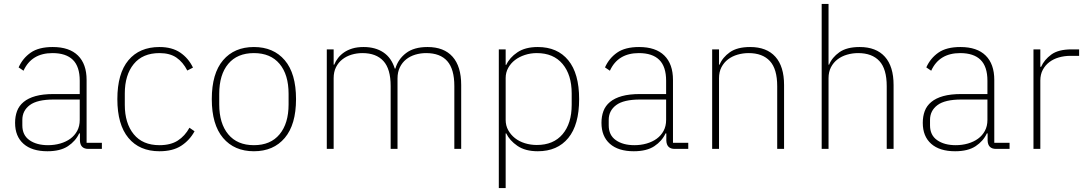

<svg xmlns="http://www.w3.org/2000/svg" viewBox="-20 -760 5542 980"><path d="M431 0Q390 0 388 -42V-79H384Q366 -40 327 -14Q288 12 222 12Q143 12 100 -26Q57 -64 57 -133Q57 -166 67 -193Q77 -220 100.5 -239.5Q124 -259 161.5 -269.5Q199 -280 254 -280H387V-348Q387 -420 352 -454.5Q317 -489 248 -489Q141 -489 100 -399L75 -416Q96 -463 137 -491.5Q178 -520 249 -520Q334 -520 378 -476.5Q422 -433 422 -352V-31H500V0ZM225 -19Q258 -19 287.5 -27.5Q317 -36 339 -52Q361 -68 374 -92Q387 -116 387 -148V-252H254Q170 -252 132 -223.5Q94 -195 94 -148V-120Q94 -70 130.5 -44.5Q167 -19 225 -19Z M794 12Q692 12 635.5 -56Q579 -124 579 -254Q579 -385 635.5 -452.5Q692 -520 794 -520Q858 -520 900 -491.5Q942 -463 965 -415L936 -400Q914 -443 880.5 -466Q847 -489 794 -489Q708 -489 662.5 -433Q617 -377 617 -283V-225Q617 -131 662.5 -75Q708 -19 794 -19Q851 -19 887.5 -42.5Q924 -66 947 -108L973 -90Q948 -44 905 -16Q862 12 794 12Z M1276 12Q1176 12 1118.5 -56Q1061 -124 1061 -254Q1061 -385 1118.5 -452.5Q1176 -520 1276 -520Q1376 -520 1433.5 -452.5Q1491 -385 1491 -254Q1491 -124 1433.5 -56Q1376 12 1276 12ZM1276 -19Q1361 -19 1407 -74.5Q1453 -130 1453 -227V-281Q1453 -379 1407 -434Q1361 -489 1276 -489Q1191 -489 1145 -434Q1099 -379 1099 -281V-227Q1099 -130 1145 -74.5Q1191 -19 1276 -19Z M1648 0V-508H1683V-430H1686Q1693 -448 1705.5 -464Q1718 -480 1736 -492.5Q1754 -505 1778.5 -512.5Q1803 -520 1836 -520Q1896 -520 1937 -492.5Q1978 -465 1995 -410H1998Q2012 -458 2052.5 -489Q2093 -520 2162 -520Q2246 -520 2290 -470.5Q2334 -421 2334 -326V0H2299V-321Q2299 -407 2263 -448Q2227 -489 2155 -489Q2126 -489 2099.5 -481Q2073 -473 2053 -457Q2033 -441 2021 -416.5Q2009 -392 2009 -360V0H1974V-321Q1974 -408 1937 -448.5Q1900 -489 1830 -489Q1801 -489 1774.5 -481Q1748 -473 1727.5 -457Q1707 -441 1695 -417Q1683 -393 1683 -361V0Z M2526 -508H2561V-429H2564Q2581 -466 2621 -493Q2661 -520 2725 -520Q2825 -520 2880.5 -452.5Q2936 -385 2936 -254Q2936 -123 2880.5 -55.5Q2825 12 2725 12Q2661 12 2621 -15.5Q2581 -43 2564 -79H2561V200H2526ZM2720 -20Q2805 -20 2851.5 -75Q2898 -130 2898 -225V-283Q2898 -378 2851.5 -433.5Q2805 -489 2720 -489Q2688 -489 2659 -479.5Q2630 -470 2608.5 -453.5Q2587 -437 2574 -413.5Q2561 -390 2561 -362V-148Q2561 -119 2574 -95.5Q2587 -72 2608.5 -55Q2630 -38 2659 -29Q2688 -20 2720 -20Z M3424 0Q3383 0 3381 -42V-79H3377Q3359 -40 3320 -14Q3281 12 3215 12Q3136 12 3093 -26Q3050 -64 3050 -133Q3050 -166 3060 -193Q3070 -220 3093.5 -239.5Q3117 -259 3154.5 -269.5Q3192 -280 3247 -280H3380V-348Q3380 -420 3345 -454.5Q3310 -489 3241 -489Q3134 -489 3093 -399L3068 -416Q3089 -463 3130 -491.5Q3171 -520 3242 -520Q3327 -520 3371 -476.5Q3415 -433 3415 -352V-31H3493V0ZM3218 -19Q3251 -19 3280.5 -27.5Q3310 -36 3332 -52Q3354 -68 3367 -92Q3380 -116 3380 -148V-252H3247Q3163 -252 3125 -223.5Q3087 -195 3087 -148V-120Q3087 -70 3123.5 -44.5Q3160 -19 3218 -19Z M3615 0V-508H3650V-430H3653Q3668 -467 3705.5 -493.5Q3743 -520 3809 -520Q3893 -520 3937.5 -470.5Q3982 -421 3982 -326V0H3947V-320Q3947 -408 3909.5 -448.5Q3872 -489 3801 -489Q3772 -489 3744.5 -481Q3717 -473 3696 -457Q3675 -441 3662.5 -417Q3650 -393 3650 -361V0Z M4174 -740H4209V-430H4212Q4227 -467 4264.5 -493.5Q4302 -520 4368 -520Q4452 -520 4496.5 -470.5Q4541 -421 4541 -326V0H4506V-320Q4506 -408 4468.5 -448.5Q4431 -489 4360 -489Q4331 -489 4303.5 -481Q4276 -473 4255 -457Q4234 -441 4221.5 -417Q4209 -393 4209 -361V0H4174Z M5064 0Q5023 0 5021 -42V-79H5017Q4999 -40 4960 -14Q4921 12 4855 12Q4776 12 4733 -26Q4690 -64 4690 -133Q4690 -166 4700 -193Q4710 -220 4733.5 -239.5Q4757 -259 4794.5 -269.5Q4832 -280 4887 -280H5020V-348Q5020 -420 4985 -454.5Q4950 -489 4881 -489Q4774 -489 4733 -399L4708 -416Q4729 -463 4770 -491.5Q4811 -520 4882 -520Q4967 -520 5011 -476.5Q5055 -433 5055 -352V-31H5133V0ZM4858 -19Q4891 -19 4920.5 -27.5Q4950 -36 4972 -52Q4994 -68 5007 -92Q5020 -116 5020 -148V-252H4887Q4803 -252 4765 -223.5Q4727 -195 4727 -148V-120Q4727 -70 4763.5 -44.5Q4800 -19 4858 -19Z M5255 0V-508H5290V-419H5294Q5310 -455 5346 -481.5Q5382 -508 5450 -508H5488V-475H5444Q5413 -475 5385 -467Q5357 -459 5336 -443Q5315 -427 5302.5 -403.5Q5290 -380 5290 -349V0Z"/></svg>

Font: IBM Plex Sans ExtLt
Style: Regular
Weight: 200
Designer: Mike Abbink, Paul van der Laan, Pieter van Rosmalen
Foundry: Bold Monday
Version: Version 3.005